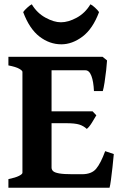

<svg xmlns="http://www.w3.org/2000/svg" viewBox="-20 -882 575 902"><path d="M482.9 -598.1Q481.9 -581.5 478.8 -552Q475.6 -522.5 471.2 -494.6Q466.8 -466.8 462.9 -454.1H421.4Q419.4 -499 409.4 -525.4Q399.4 -551.8 381.3 -551.8H196.8L210.9 -615.2H461.9ZM432.6 -340.3Q424.8 -326.7 411.6 -305.4Q398.4 -284.2 387.7 -276.4Q372.6 -290.5 352.3 -296.9Q332 -303.2 291 -303.2H189.9L200.7 -358.9H415ZM514.6 -158.2Q512.2 -130.4 508.5 -96.9Q504.9 -63.5 501.2 -36.6Q497.6 -9.8 494.6 0H19.5V-40.5Q52.7 -47.4 69.1 -55.7Q85.4 -64 85.4 -70.3V-544.4Q85.4 -550.3 70.1 -559.1Q54.7 -567.9 19.5 -574.7V-615.2H293V-574.7Q260.3 -571.3 241.2 -566.7Q222.2 -562 222.2 -555.2V-94.7Q222.2 -85.4 229.2 -78.4Q236.3 -71.3 257.6 -67.4Q278.8 -63.5 321.8 -63.5H365.2Q410.2 -63.5 431.6 -89.1Q453.1 -114.7 474.1 -171.9ZM445.3 -825.2Q416 -746.6 367.7 -710.2Q319.3 -673.8 268.1 -673.8Q212.9 -673.8 165.5 -710.2Q118.2 -746.6 88.9 -825.2Q94.7 -834 108.2 -846.2Q121.6 -858.4 129.4 -861.8Q153.8 -820.8 193.6 -799.1Q233.4 -777.3 266.1 -777.3Q300.8 -777.3 340.3 -798.8Q379.9 -820.3 404.8 -861.8Q413.1 -858.4 426.3 -846.2Q439.5 -834 445.3 -825.2Z"/></svg>

Font: Gentium Book Plus
Style: Bold
Weight: 700
Designer: Victor Gaultney, Annie Olsen, Iska Routamaa, Becca Hirsbrunner
Foundry: SIL International
Version: Version 6.101